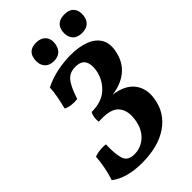

<svg xmlns="http://www.w3.org/2000/svg" viewBox="-271 -953 1049 1049"><g transform="rotate(-45 253.0 -428.5)"><path d="M173 9Q56 9 -11 -42Q2 -81 9 -119Q16 -157 19 -194Q37 -201 61 -203.5Q85 -206 105 -203Q102 -133 114 -93.5Q126 -54 176 -54Q230 -54 268.5 -91.5Q307 -129 314 -197Q320 -257 287.5 -290.5Q255 -324 165 -318Q162 -333 164.5 -351.5Q167 -370 175 -383Q254 -383 298.5 -425Q343 -467 353 -527Q360 -571 344.5 -596Q329 -621 286 -621Q242 -621 217.5 -591.5Q193 -562 169 -489Q146 -486 122.5 -489Q99 -492 84 -501Q93 -537 99.5 -570.5Q106 -604 108 -639Q155 -663 208.5 -674Q262 -685 313 -685Q379 -685 426 -666.5Q473 -648 493.5 -610.5Q514 -573 500 -516Q486 -453 440 -415.5Q394 -378 323 -369Q408 -357 444 -308.5Q480 -260 468 -191Q454 -98 376.5 -44.5Q299 9 173 9ZM226 -725Q190 -725 171.5 -748Q153 -771 158 -808Q165 -866 228 -866Q264 -866 283.5 -844Q303 -822 297 -785Q286 -725 226 -725ZM443 -725Q407 -725 388.5 -746.5Q370 -768 373 -803Q379 -866 448 -866Q483 -866 501.5 -845Q520 -824 516 -787Q508 -725 443 -725Z"/></g></svg>

Font: Vollkorn
Style: Bold Italic
Weight: 700
Italic angle: -11°
Designer: Friedrich Althausen
Foundry: Friedrich Althausen
Version: Version 5.000; ttfautohint (v1.8.3)